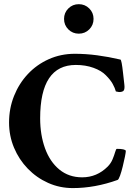

<svg xmlns="http://www.w3.org/2000/svg" viewBox="-20 -915 663 941"><path d="M336.9 6.8Q272.5 6.8 215.8 -18.6Q159.2 -43.9 116.2 -88.4Q73.2 -132.8 48.8 -190.9Q24.4 -249 24.4 -314.5Q24.4 -383.8 48.8 -444.8Q73.2 -505.9 116.7 -552.2Q160.2 -598.6 219.2 -625Q278.3 -651.4 346.7 -651.4Q400.4 -651.4 456.1 -644Q511.7 -636.7 570.3 -623Q576.2 -621.1 583 -557.6Q586.9 -521.5 589.4 -501Q591.8 -480.5 586.9 -472.2Q582 -463.9 563.5 -463.9L547.9 -466.8Q543 -484.4 532.2 -503.9Q521.5 -523.4 499 -545.9Q477.5 -568.4 438.5 -582.5Q399.4 -596.7 351.6 -596.7Q176.8 -596.7 176.8 -335Q176.8 -253.9 200.7 -188Q224.6 -122.1 271 -84Q317.4 -45.9 382.8 -45.9Q455.1 -45.9 507.8 -98.6Q523.4 -114.3 531.7 -134.3Q540 -154.3 544.4 -169.9Q548.8 -185.5 552.7 -185.5Q592.8 -185.5 596.7 -175.8Q596.7 -168.9 592.3 -147Q587.9 -125 581.5 -99.1Q575.2 -73.2 568.4 -54.2Q561.5 -35.2 556.6 -33.2Q445.3 6.8 336.9 6.8ZM366.2 -750Q335.9 -750 314.9 -771Q293.9 -792 293.9 -822.3Q293.9 -852.5 314.9 -873.5Q335.9 -894.5 366.2 -894.5Q396.5 -894.5 417.5 -873.5Q438.5 -852.5 438.5 -822.3Q438.5 -792 417.5 -771Q396.5 -750 366.2 -750Z"/></svg>

Font: Crimson Text Bold
Style: Bold
Weight: 700
Designer: Sebastian Kosch
Foundry: Sebastian Kosch
Version: Version 1.10 July 1, 2025